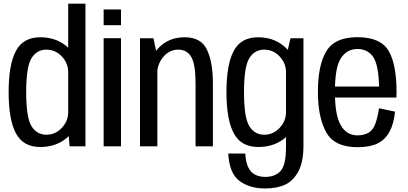

<svg xmlns="http://www.w3.org/2000/svg" viewBox="-20 -805 2244 1056"><path d="M363 0H450V-785H355V-87ZM201.5 3.5Q283 3.5 340 -40.8Q397 -85 397 -138.5L355 -188Q355 -139 319.8 -101.5Q284.5 -64 235 -64Q182.5 -64 153.2 -111.2Q124 -158.5 124 -298Q124 -437.5 153.2 -484.8Q182.5 -532 235 -532Q284.5 -532 319.8 -494.8Q355 -457.5 355 -409L397 -457.5Q397 -511 340 -555.5Q283 -600 201.5 -600Q107.5 -600 67.5 -525Q27.5 -450 27.5 -298.5Q27.5 -147 67.5 -71.8Q107.5 3.5 201.5 3.5Z M550 0H645.5V-595H550ZM550 -753V-666.5H645.5V-753Z M750 0H845.5V-492.5L824 -594.5H750ZM1055.5 0H1151V-346.5Q1151 -461.5 1118.8 -530.8Q1086.5 -600 996 -600Q908 -600 852.5 -541.8Q797 -483.5 797 -414L843 -388Q843 -449.5 877 -490.8Q911 -532 960 -532Q1009.5 -532 1032.5 -490.8Q1055.5 -449.5 1055.5 -348.5Z M1437 231.5Q1503 231.5 1547.5 211Q1592 190.5 1620.5 138.8Q1649 87 1649 -5V-594.5H1577.5L1553 -486V2Q1553 105 1522.2 136.5Q1491.5 168 1439.5 168Q1407.5 168 1383.2 155.8Q1359 143.5 1345.5 115.5Q1332 87.5 1329 39.5H1235.5Q1241 148 1296.8 189.8Q1352.5 231.5 1437 231.5ZM1400.5 3.5Q1481.5 3.5 1538.8 -39.5Q1596 -82.5 1596 -138.5L1553 -188Q1553 -139 1517.8 -101.5Q1482.5 -64 1433 -64Q1380.5 -64 1351.2 -111.2Q1322 -158.5 1322 -298Q1322 -437.5 1351.2 -484.8Q1380.5 -532 1433 -532Q1482.5 -532 1517.8 -494.8Q1553 -457.5 1553 -409L1595 -455Q1595 -508.5 1538 -554.2Q1481 -600 1399.5 -600Q1305.5 -600 1265.5 -525Q1225.5 -450 1225.5 -298.5Q1225.5 -147 1265.8 -71.8Q1306 3.5 1400.5 3.5Z M1946.5 4.5V-60.5Q1886 -60.5 1854.5 -116Q1822 -170.5 1822 -299Q1822 -436.5 1855.5 -485.5Q1888.5 -535.5 1946 -535.5Q2004.5 -535.5 2035.5 -487.5Q2062 -443 2065 -329H1812V-268.5H2160Q2161 -283 2161 -299.5Q2161 -450 2117.5 -525.5Q2072.5 -600.5 1945.5 -600.5Q1822.5 -600.5 1776 -525Q1728.5 -449.5 1728.5 -299Q1728.5 -159.5 1774.5 -77Q1819.5 4.5 1946.5 4.5ZM1946.5 -60.5V4.5Q2014 4.5 2055.5 -15.5Q2097 -35 2122 -80Q2146.5 -124.5 2152.5 -191L2064.5 -209.5Q2058 -163.5 2045 -126Q2031.5 -89 2006 -74.5Q1980.5 -60.5 1946.5 -60.5Z"/></svg>

Font: Anybody SemiCondensed
Style: Regular
Weight: 400
Width: 4
Version: Version 1.113;gftools[0.9.25]